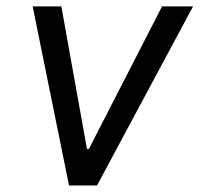

<svg xmlns="http://www.w3.org/2000/svg" viewBox="-20 -565 608 585"><path d="M568.2 -545.5H473.7L250.7 -110.8H245L166.9 -545.5H79.5L190.3 0H275.6Z"/></svg>

Font: Magic Ui Pro
Style: Italic
Weight: 400
Italic angle: -9.39999°
Designer: Stefan Endress, Andreas Faust
Version: Version 1.000;FEAKit 1.0